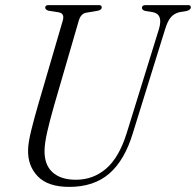

<svg xmlns="http://www.w3.org/2000/svg" viewBox="-20 -720 768 752"><path d="M476.5 -199.5 602.5 -606Q620 -664.5 578 -672.5L549 -677Q535.5 -681 536 -689.5Q536 -700 550.5 -700H716.5Q727.5 -700 727.5 -691.5Q727.5 -681.5 711 -677L683.5 -672.5Q662.5 -667.5 649.5 -652.8Q636.5 -638 626.5 -605L500 -197.5Q468 -92 407.8 -40Q347.5 12 251.5 12Q167.5 12 127.8 -29.5Q88 -71 90 -134Q90.5 -162 102.8 -211.2Q115 -260.5 128.5 -306.5L226 -640Q233.5 -666.5 211.5 -671.5L170 -678Q157 -682 157 -690.5Q157.5 -700 170 -700H367Q378.5 -700 378.5 -691.5Q378.5 -681.5 363.5 -678L316.5 -670Q296.5 -666 288.5 -639L191.5 -305.5Q174.5 -245.5 165 -203.8Q155.5 -162 154.5 -132.5Q153 -75.5 185.2 -45.8Q217.5 -16 277 -16Q345.5 -16 396.2 -60Q447 -104 476.5 -199.5Z"/></svg>

Font: Fraunces 144pt Soft Light
Style: Italic
Weight: 300
Italic angle: -16°
Version: Version 1.000;[b76b70a41]